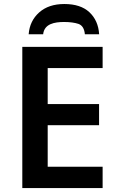

<svg xmlns="http://www.w3.org/2000/svg" viewBox="-20 -951 598 971"><path d="M305.2 -930.7C252.4 -930.7 210 -916.5 178.2 -888.2C146.5 -859.9 128.4 -823.2 125 -777.8H198.2C204.1 -830.6 255.4 -839.8 304.2 -839.8C333.5 -839.8 357.9 -836.4 377 -830.1C396 -823.2 406.7 -805.7 409.2 -777.8H481.4C478.5 -824.2 461.9 -861.3 432.1 -889.2C402.3 -917 359.9 -930.7 305.2 -930.7ZM499 -107.9H221.2V-317.9H481V-424.8H221.2V-606.9H499V-713.9H92.8V0H499Z"/></svg>

Font: Noto Reveo Sans
Style: Regular
Weight: 600
Designer: Monotype Design Team
Foundry: Monotype Imaging Inc.
Version: Version 2.007